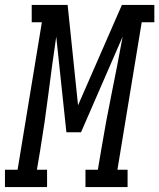

<svg xmlns="http://www.w3.org/2000/svg" viewBox="-67 -755 643 775"><path d="M-47 0V-70H4L102 -665H61V-735H206L248 -330L425 -735H556V-665H505L407 -70H448V0H278V-70H328L341 -147Q360 -262 383.5 -377Q407 -492 428 -607L260 -221H201L160 -607Q143 -492 128.5 -377Q114 -262 95 -147L82 -70H123V0Z"/></svg>

Font: Iosevka Gothic
Style: Italic
Weight: 400
Italic angle: -9°
Monospace: yes
Designer: Belleve Invis
Foundry: Belleve Invis
Version: Version 15.5.1; ttfautohint (v1.8.4)